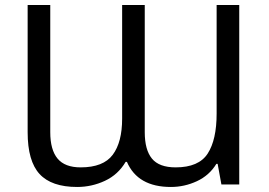

<svg xmlns="http://www.w3.org/2000/svg" viewBox="-20 -734 1070 764"><path d="M180 -714V-208Q180 -138 209 -103Q238 -68 301 -68Q391 -68 428.5 -118Q466 -168 466 -262V-714H556V-208Q556 -138 584.5 -103Q613 -68 679 -68Q771 -68 806.5 -123Q842 -178 842 -282V-714H932V0H861L846 -82H841Q813 -36 763.5 -13Q714 10 660 10Q528 10 485 -90H480Q450 -39 397.5 -14.5Q345 10 287 10Q185 10 137.5 -41.5Q90 -93 90 -208V-714Z"/></svg>

Font: BC Sans
Style: Regular
Weight: 400
Designer: Monotype Design Team
Province of B.C.
Foundry: Monotype Imaging Inc.
Version: Version 2.000;GOOG;noto-source:20170915:90ef993387c0